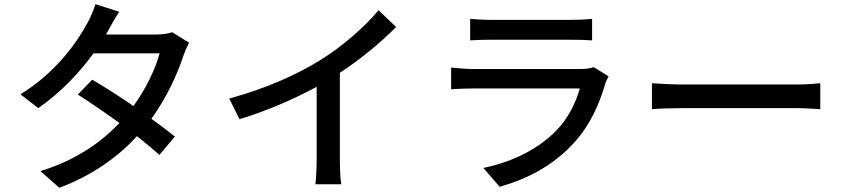

<svg xmlns="http://www.w3.org/2000/svg" viewBox="-20 -844 4040 918"><path d="M550 -788 436 -824C428 -795 410 -755 398 -734C350 -645 251 -500 78 -393L163 -327C270 -401 361 -498 427 -589H743C724 -516 677 -418 618 -337C551 -383 481 -428 421 -463L352 -392C410 -355 482 -306 551 -256C465 -165 344 -78 173 -26L264 54C427 -8 546 -96 635 -193C676 -160 714 -129 742 -103L816 -191C785 -216 746 -246 704 -276C777 -378 829 -491 857 -578C864 -598 875 -623 884 -640L803 -690C784 -683 756 -679 728 -679H487L498 -699C509 -719 530 -758 550 -788Z M1076 -373 1125 -274C1257 -314 1389 -372 1494 -429V-81C1494 -40 1491 15 1488 37H1612C1607 15 1605 -40 1605 -81V-496C1704 -561 1798 -638 1874 -715L1790 -795C1722 -714 1616 -621 1512 -557C1401 -488 1251 -420 1076 -373Z M2228 -754V-651C2256 -653 2292 -654 2324 -654C2381 -654 2656 -654 2712 -654C2746 -654 2786 -653 2811 -651V-754C2786 -751 2745 -749 2713 -749C2655 -749 2381 -749 2324 -749C2291 -749 2254 -751 2228 -754ZM2890 -479 2819 -523C2806 -518 2782 -514 2755 -514C2697 -514 2301 -514 2243 -514C2214 -514 2176 -517 2137 -521V-417C2175 -420 2219 -421 2243 -421C2316 -421 2703 -421 2752 -421C2734 -355 2698 -280 2641 -221C2559 -136 2437 -71 2291 -41L2369 49C2497 13 2624 -50 2727 -164C2801 -246 2846 -347 2874 -444C2876 -453 2884 -468 2890 -479Z M3097 -446V-322C3131 -325 3191 -327 3246 -327C3339 -327 3708 -327 3790 -327C3834 -327 3880 -323 3902 -322V-446C3877 -444 3838 -440 3790 -440C3709 -440 3339 -440 3246 -440C3192 -440 3130 -444 3097 -446Z"/></svg>

Font: Noto Sans TC Medium
Style: Regular
Weight: 500
Designer: Ryoko NISHIZUKA 西塚涼子 (kana, bopomofo & ideographs); Paul D. Hunt (Latin, Greek & Cyrillic); Sandoll Communications 산돌커뮤니
Foundry: Adobe
Version: Version 2.004;hotconv 1.0.118;makeotfexe 2.5.65603